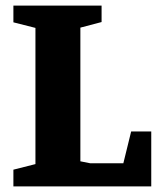

<svg xmlns="http://www.w3.org/2000/svg" viewBox="-20 -668 563 688"><path d="M28 0V-60L107 -80V-568L28 -588V-648H344V-589L268 -569V-90L303 -83H422L450 -197H522V0Z"/></svg>

Font: Faustina Light ExtraBold
Style: Regular
Weight: 800
Version: Version 1.200